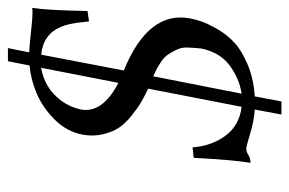

<svg xmlns="http://www.w3.org/2000/svg" viewBox="-146 -522 748 497"><g transform="rotate(-90 228.5 -273.0)"><path d="M92 -10Q85 -10 76 -4.5Q67 1 56 1Q63 -37 69 -146L96 -149Q100 -99 126.5 -63.5Q153 -28 201 -22L248 -264Q227 -274 212.5 -282.5Q198 -291 178 -307Q158 -323 147 -339.5Q136 -356 130 -381Q124 -406 129 -434Q137 -475 168 -506Q199 -537 235.5 -552.5Q272 -568 308 -571L319 -627H353L342 -572Q362 -571 402.5 -566.5Q443 -562 457 -564Q451 -526 449 -421L422 -417L420 -435Q417 -469 407.5 -491Q398 -513 380.5 -525.5Q363 -538 336 -541L295 -327Q450 -264 430 -156Q427 -141 422 -126Q417 -111 402.5 -85.5Q388 -60 367.5 -41Q347 -22 310.5 -6.5Q274 9 228 12L215 81H181L194 12Q164 10 131.5 0Q99 -10 92 -10ZM235 -22Q274 -28 308 -53Q342 -78 352 -127Q354 -148 354.5 -163Q355 -178 348.5 -191Q342 -204 336 -213Q330 -222 319 -229.5Q308 -237 299.5 -241.5Q291 -246 280 -251ZM302 -541Q277 -537 255 -524Q233 -511 216.5 -488.5Q200 -466 194 -438Q184 -382 263 -341Z"/></g></svg>

Font: Linux Libertine O
Style: Italic
Weight: 400
Italic angle: -12°
Designer: Philipp H. Poll
Foundry: Philipp H. Poll
Version: Version 5.1.6